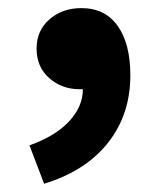

<svg xmlns="http://www.w3.org/2000/svg" viewBox="-20 -227 391 474"><path d="M184.6 -6.8H175.8Q132.8 -6.8 101.6 -34.2Q70.3 -61.5 70.3 -107.4Q70.3 -151.4 102.1 -179.2Q133.8 -207 180.7 -207Q239.3 -207 270.5 -163.1Q301.8 -119.1 301.8 -41Q301.8 55.7 246.6 125.5Q191.4 195.3 88.9 226.6L52.7 131.8Q116.2 109.4 150.4 72.8Q184.6 36.1 184.6 -6.8Z"/></svg>

Font: Gen Shin Gothic Heavy
Style: Bold
Weight: 900
Designer: [Source Han Sans]
Ryoko NISHIZUKA  (kana & ideographs); Paul D. Hunt (Latin, Greek & Cyrillic); Wenlong ZHANG  (bopomofo
Version: Version 1.002.20150607